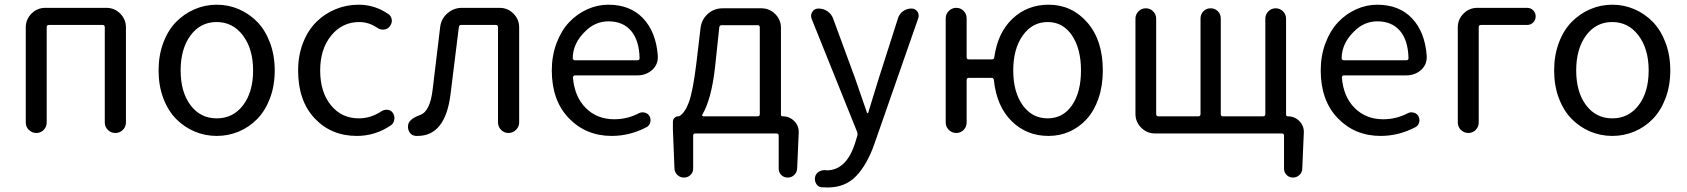

<svg xmlns="http://www.w3.org/2000/svg" viewBox="-20 -577 7317 833"><path d="M91.8 -45.9V-458Q91.8 -493.2 116.7 -518.1Q141.6 -543 176.8 -543H441.4Q476.6 -543 501.5 -518.1Q526.4 -493.2 526.4 -458V-45.9Q526.4 -26.4 512.7 -13.2Q499 0 480.5 0Q461.9 0 448.2 -13.2Q434.6 -26.4 434.6 -45.9V-459Q434.6 -468.8 424.8 -468.8H192.4Q182.6 -468.8 182.6 -459V-45.9Q182.6 -26.4 169.4 -13.2Q156.2 0 137.7 0Q119.1 0 105.5 -13.2Q91.8 -26.4 91.8 -45.9Z M668 -271.5Q668 -336.9 688.5 -391.6Q709 -446.3 744.1 -481.9Q779.3 -517.6 824.7 -537.1Q870.1 -556.6 920.4 -556.6Q970.7 -556.6 1016.1 -537.1Q1061.5 -517.6 1096.2 -481.9Q1130.9 -446.3 1151.4 -391.6Q1171.9 -336.9 1171.9 -271.5Q1171.9 -205.1 1151.4 -150.9Q1130.9 -96.7 1096.2 -61Q1061.5 -25.4 1016.1 -6.3Q970.7 12.7 920.4 12.7Q870.1 12.7 824.7 -6.3Q779.3 -25.4 744.1 -61Q709 -96.7 688.5 -150.9Q668 -205.1 668 -271.5ZM1078.1 -271.5Q1078.1 -364.3 1034.2 -422.9Q990.2 -481.4 919.9 -481.4Q849.6 -481.4 806.6 -423.3Q763.7 -365.2 763.7 -271.5Q763.7 -177.7 806.6 -120.6Q849.6 -63.5 920.4 -63.5Q991.2 -63.5 1034.7 -120.6Q1078.1 -177.7 1078.1 -271.5Z M1528.3 12.7Q1417 12.7 1345.2 -63.5Q1273.4 -139.6 1273.4 -271.5Q1273.4 -336.9 1294.9 -391.6Q1316.4 -446.3 1352.5 -481.9Q1388.7 -517.6 1436 -537.1Q1483.4 -556.6 1536.1 -556.6Q1605.5 -556.6 1664.1 -516.6Q1677.7 -507.8 1679.7 -491.7Q1681.6 -475.6 1670.9 -462.9Q1662.1 -450.2 1646 -448.7Q1629.9 -447.3 1617.2 -456.1Q1580.1 -481.4 1539.1 -481.4Q1464.8 -481.4 1417 -422.9Q1369.1 -364.3 1369.1 -271.5Q1369.1 -177.7 1415.5 -120.6Q1461.9 -63.5 1537.1 -63.5Q1588.9 -63.5 1635.7 -94.7Q1648.4 -102.5 1662.6 -100.6Q1676.8 -98.6 1684.6 -86.9Q1691.4 -76.2 1691.4 -64.5Q1691.4 -61.5 1690.4 -57.6Q1688.5 -42 1675.8 -33.2Q1608.4 12.7 1528.3 12.7Z M1792 12.7Q1788.1 12.7 1784.2 12.7Q1766.6 11.7 1756.8 -2.9Q1750 -14.6 1750 -26.4Q1750 -31.2 1751 -37.1Q1756.8 -61.5 1802.7 -78.1Q1846.7 -93.8 1857.4 -191.4Q1867.2 -270.5 1889.6 -459Q1893.6 -495.1 1920.9 -519Q1948.2 -543 1984.4 -543H2147.5Q2182.6 -543 2207.5 -518.1Q2232.4 -493.2 2232.4 -458V-45.9Q2232.4 -27.3 2218.8 -13.7Q2205.1 0 2186 0Q2167 0 2153.8 -13.7Q2140.6 -27.3 2140.6 -45.9V-459Q2140.6 -468.8 2130.9 -468.8H1981.4Q1971.7 -468.8 1970.7 -459Q1941.4 -220.7 1934.6 -168Q1912.1 12.7 1792 12.7Z M2633.8 12.7Q2522.5 12.7 2448.2 -64Q2374 -140.6 2374 -271.5Q2374 -335 2394.5 -389.6Q2415 -444.3 2449.2 -480.5Q2483.4 -516.6 2527.8 -536.6Q2572.3 -556.6 2619.1 -556.6Q2713.9 -556.6 2770 -497.6Q2826.2 -438.5 2834 -335Q2834 -331.1 2834 -328.1Q2834 -296.9 2810.5 -274.4Q2783.2 -250 2746.1 -250H2474.6Q2470.7 -250 2468.3 -247.1Q2465.8 -244.1 2465.8 -240.2Q2472.7 -157.2 2521.5 -108.4Q2570.3 -59.6 2645.5 -59.6Q2702.1 -59.6 2752 -85.9Q2763.7 -91.8 2777.3 -88.4Q2791 -85 2797.9 -73.2Q2804.7 -60.5 2801.3 -46.4Q2797.9 -32.2 2785.2 -25.4Q2712.9 12.7 2633.8 12.7ZM2464.8 -323.2Q2464.8 -320.3 2467.8 -318.4Q2469.7 -315.4 2473.6 -315.4H2745.1Q2750 -315.4 2752.4 -317.9Q2754.9 -320.3 2754.9 -324.2Q2754.9 -324.2 2754.9 -325.2Q2752.9 -402.3 2717.8 -443.4Q2682.6 -484.4 2620.1 -484.4Q2562.5 -484.4 2519.5 -441.4Q2464.8 -388.7 2464.8 -323.2Z M3111.3 -467.8Q3101.6 -467.8 3100.6 -458L3082 -283.2Q3066.4 -146.5 3027.3 -80.1Q3025.4 -78.1 3026.9 -75.2Q3028.3 -72.3 3031.2 -72.3H3266.6Q3276.4 -72.3 3276.4 -82V-458Q3276.4 -467.8 3266.6 -467.8ZM3368.2 -80.1Q3368.2 -72.3 3376 -72.3Q3405.3 -72.3 3425.8 -51.8Q3446.3 -31.2 3445.3 -2L3438.5 154.3Q3437.5 170.9 3425.8 182.1Q3414.1 193.4 3397.5 193.4Q3380.9 193.4 3369.6 182.1Q3358.4 170.9 3358.4 154.3V11.7Q3358.4 2 3348.6 2H2997.1Q2987.3 2 2987.3 11.7V154.3Q2987.3 170.9 2975.6 182.1Q2963.9 193.4 2947.3 193.4Q2930.7 193.4 2918.9 182.1Q2907.2 170.9 2906.2 154.3L2899.4 -15.6V-48.8Q2899.4 -58.6 2906.2 -65.4Q2913.1 -72.3 2921.9 -72.3Q2924.8 -72.3 2927.7 -73.2Q2952.1 -87.9 2969.2 -134.8Q2986.3 -181.6 3001 -300.8L3019.5 -457Q3024.4 -493.2 3051.3 -517.1Q3078.1 -541 3115.2 -541H3283.2Q3318.4 -541 3343.3 -516.1Q3368.2 -491.2 3368.2 -456.1Z M3571.3 236.3Q3556.6 236.3 3543.9 235.4Q3528.3 233.4 3520.5 219.2Q3512.7 205.1 3516.6 189.5Q3520.5 174.8 3533.2 167.5Q3545.9 160.2 3562.5 161.1Q3564.5 162.1 3566.4 162.1Q3651.4 162.1 3689.5 44.9L3699.2 12.7Q3702.1 3.9 3698.2 -5.9L3501 -496.1Q3499 -502.9 3499 -508.8Q3499 -517.6 3504.9 -526.4Q3513.7 -540 3531.2 -540Q3552.7 -540 3570.3 -527.8Q3587.9 -515.6 3594.7 -496.1L3689.5 -238.3Q3727.5 -127 3741.2 -88.9Q3742.2 -85.9 3744.6 -85.9Q3747.1 -85.9 3747.1 -88.9Q3752.9 -106.4 3768.6 -159.2Q3784.2 -211.9 3793 -238.3L3876 -498Q3881.8 -516.6 3897.9 -528.3Q3914.1 -540 3934.6 -540Q3950.2 -540 3960 -527.3Q3965.8 -518.6 3965.8 -508.8Q3965.8 -503.9 3963.9 -498L3773.4 47.9Q3742.2 136.7 3694.8 186.5Q3647.5 236.3 3571.3 236.3Z M4525.4 -63.5Q4591.8 -63.5 4630.9 -120.1Q4669.9 -176.8 4669.9 -271.5Q4669.9 -365.2 4630.9 -423.3Q4591.8 -481.4 4525.4 -481.4Q4459 -481.4 4417.5 -423.3Q4376 -365.2 4376 -271.5Q4376 -177.7 4417 -120.6Q4458 -63.5 4525.4 -63.5ZM4173.8 -329.1Q4173.8 -319.3 4183.6 -319.3H4283.2Q4293 -319.3 4293.9 -329.1Q4308.6 -435.5 4373 -496.1Q4437.5 -556.6 4529.3 -556.6Q4629.9 -556.6 4697.3 -479.5Q4764.6 -402.3 4764.6 -271.5Q4764.6 -205.1 4746.1 -150.9Q4727.5 -96.7 4695.3 -61Q4663.1 -25.4 4620.6 -6.3Q4578.1 12.7 4529.3 12.7Q4433.6 12.7 4368.7 -51.8Q4303.7 -116.2 4292 -229.5Q4291 -239.3 4281.2 -239.3H4183.6Q4173.8 -239.3 4173.8 -229.5V-45.9Q4173.8 -26.4 4160.6 -13.2Q4147.5 0 4128.9 0Q4110.4 0 4096.7 -13.2Q4083 -26.4 4083 -45.9V-497.1Q4083 -516.6 4096.7 -529.8Q4110.4 -543 4128.9 -543Q4147.5 -543 4160.6 -529.8Q4173.8 -516.6 4173.8 -497.1Z M5559.6 -80.1Q5559.6 -72.3 5567.4 -72.3Q5596.7 -72.3 5617.2 -51.8Q5637.7 -31.2 5636.7 -2L5629.9 154.3Q5629.9 170.9 5617.7 182.1Q5605.5 193.4 5589.8 193.4Q5573.2 193.4 5562 182.1Q5550.8 170.9 5550.8 154.3V11.7Q5550.8 2 5541 2H4991.2Q4956.1 2 4931.2 -22.9Q4906.2 -47.9 4906.2 -83V-496.1Q4906.2 -514.6 4919.4 -527.8Q4932.6 -541 4951.2 -541Q4969.7 -541 4982.9 -527.8Q4996.1 -514.6 4996.1 -496.1V-82Q4996.1 -72.3 5005.9 -72.3H5178.7Q5188.5 -72.3 5188.5 -82V-497.1Q5188.5 -515.6 5201.2 -528.3Q5213.9 -541 5232.4 -541Q5251 -541 5263.7 -528.3Q5276.4 -515.6 5276.4 -497.1V-82Q5276.4 -72.3 5286.1 -72.3H5460Q5469.7 -72.3 5469.7 -82V-496.1Q5469.7 -514.6 5482.9 -527.8Q5496.1 -541 5514.6 -541Q5533.2 -541 5546.4 -527.8Q5559.6 -514.6 5559.6 -496.1Z M5969.7 12.7Q5858.4 12.7 5784.2 -64Q5710 -140.6 5710 -271.5Q5710 -335 5730.5 -389.6Q5751 -444.3 5785.2 -480.5Q5819.3 -516.6 5863.8 -536.6Q5908.2 -556.6 5955.1 -556.6Q6049.8 -556.6 6106 -497.6Q6162.1 -438.5 6169.9 -335Q6169.9 -331.1 6169.9 -328.1Q6169.9 -296.9 6146.5 -274.4Q6119.1 -250 6082 -250H5810.5Q5806.6 -250 5804.2 -247.1Q5801.8 -244.1 5801.8 -240.2Q5808.6 -157.2 5857.4 -108.4Q5906.2 -59.6 5981.4 -59.6Q6038.1 -59.6 6087.9 -85.9Q6099.6 -91.8 6113.3 -88.4Q6127 -85 6133.8 -73.2Q6140.6 -60.5 6137.2 -46.4Q6133.8 -32.2 6121.1 -25.4Q6048.8 12.7 5969.7 12.7ZM5800.8 -323.2Q5800.8 -320.3 5803.7 -318.4Q5805.7 -315.4 5809.6 -315.4H6081.1Q6085.9 -315.4 6088.4 -317.9Q6090.8 -320.3 6090.8 -324.2Q6090.8 -324.2 6090.8 -325.2Q6088.9 -402.3 6053.7 -443.4Q6018.6 -484.4 5956.1 -484.4Q5898.4 -484.4 5855.5 -441.4Q5800.8 -388.7 5800.8 -323.2Z M6304.7 -45.9V-458Q6304.7 -493.2 6329.6 -518.1Q6354.5 -543 6389.6 -543H6605.5Q6621.1 -543 6631.8 -532.2Q6642.6 -521.5 6642.6 -505.9Q6642.6 -490.2 6631.8 -479.5Q6621.1 -468.8 6605.5 -468.8H6405.3Q6395.5 -468.8 6395.5 -459V-45.9Q6395.5 -26.4 6382.3 -13.2Q6369.1 0 6350.6 0Q6332 0 6318.4 -13.2Q6304.7 -26.4 6304.7 -45.9Z M6722.7 -271.5Q6722.7 -336.9 6743.2 -391.6Q6763.7 -446.3 6798.8 -481.9Q6834 -517.6 6879.4 -537.1Q6924.8 -556.6 6975.1 -556.6Q7025.4 -556.6 7070.8 -537.1Q7116.2 -517.6 7150.9 -481.9Q7185.5 -446.3 7206.1 -391.6Q7226.6 -336.9 7226.6 -271.5Q7226.6 -205.1 7206.1 -150.9Q7185.5 -96.7 7150.9 -61Q7116.2 -25.4 7070.8 -6.3Q7025.4 12.7 6975.1 12.7Q6924.8 12.7 6879.4 -6.3Q6834 -25.4 6798.8 -61Q6763.7 -96.7 6743.2 -150.9Q6722.7 -205.1 6722.7 -271.5ZM7132.8 -271.5Q7132.8 -364.3 7088.9 -422.9Q7044.9 -481.4 6974.6 -481.4Q6904.3 -481.4 6861.3 -423.3Q6818.4 -365.2 6818.4 -271.5Q6818.4 -177.7 6861.3 -120.6Q6904.3 -63.5 6975.1 -63.5Q7045.9 -63.5 7089.4 -120.6Q7132.8 -177.7 7132.8 -271.5Z"/></svg>

Font: irohamaru Regular
Style: Regular
Weight: 400
Designer: [Source Han Sans]
Ryoko NISHIZUKA  (kana & ideographs); Paul D. Hunt (Latin, Greek & Cyrillic); Wenlong ZHANG  (bopomofo
Version: Version 1.00